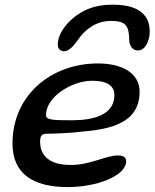

<svg xmlns="http://www.w3.org/2000/svg" viewBox="-20 -744 643 799"><path d="M247 -530.5C265.5 -530.5 285 -550.5 303.5 -577C333 -621 380 -657 441 -657C506 -657 517 -635.5 518 -573.5C519.5 -557.5 528 -534 554.5 -534C584.5 -534 603 -574.5 603 -612.5C603 -635 598.5 -656.5 586.5 -673.5C559 -712.5 509.5 -724.5 448 -724.5C397.5 -724.5 354 -714.5 315 -690.5C266.5 -662.5 220.5 -608 220.5 -559C220.5 -540 232 -530.5 247 -530.5ZM262 34.5C385 34.5 505 -13 505 -73C505 -91.5 491 -97 469.5 -97C421.5 -97 355.5 -57.5 275 -57.5C217 -57.5 177.5 -72.5 157.5 -108C150 -121 147 -137 147 -156C147 -180 155 -187.5 174.5 -187.5C197.5 -187.5 276.5 -190 318.5 -196C443.5 -206 561 -234 561 -362C561 -441.5 485.5 -480 388 -480C193 -480 32 -348 32 -147C32 -23 114.5 34.5 262 34.5ZM280.5 -243.5C198.5 -243.5 171.5 -244.5 171.5 -265.5C171.5 -341.5 279.5 -408 363.5 -408C423.5 -408 456 -388.5 456 -348C456 -264.5 366 -243.5 280.5 -243.5Z"/></svg>

Font: Gluten
Style: Italic
Weight: 400
Italic angle: -13°
Designer: Tyler Finck
Foundry: Etcetera Type Company
Version: Version 0.920